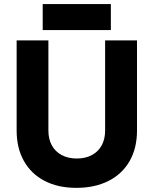

<svg xmlns="http://www.w3.org/2000/svg" viewBox="-20 -904 750 937"><path d="M61.2 -266.8V-707H216.2V-266.8Q216.2 -225 233.1 -194.3Q250 -163.6 281.5 -147Q313 -130.4 354.6 -130.4Q397 -130.4 428.1 -147Q459.2 -163.6 476.1 -194.3Q493 -225 493 -266.8V-707H648.6V-266.8Q648.6 -181.4 612.8 -118.4Q577 -55.4 510 -21.3Q443 12.8 352.6 12.8Q263.2 12.8 197.6 -21.3Q132 -55.4 96.6 -118.5Q61.2 -181.6 61.2 -266.8ZM188.4 -884.2H521V-757.2H188.4Z"/></svg>

Font: 寒蝉端黑体 Light
Style: Regular
Weight: 300
Designer: ChillDuanSans {Warren2060}; 
Source Han Sans {Ryoko NISHIZUKA 西塚涼子 (kana, bopomofo & ideographs); Paul D. Hunt (Latin, G
Foundry: ChillType&Adobe
Version: Version 1.300;Glyphs 3.3 (3306)